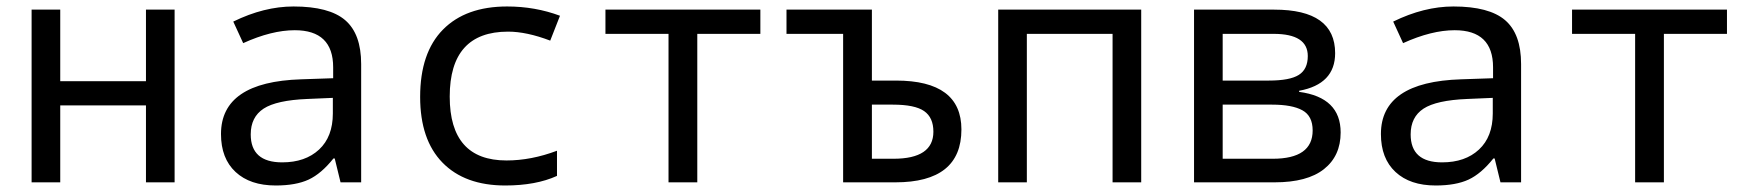

<svg xmlns="http://www.w3.org/2000/svg" viewBox="-20 -566 5441 596"><path d="M167 -536.1V-314H433.1V-536.1H522V0H433.1V-238.8H167V0H78.1V-536.1Z M1037.1 0 1019 -74.2H1015.1Q977.5 -26.9 938 -8.5Q898.4 9.8 835.9 9.8Q756.3 9.8 711.2 -32.2Q666 -74.2 666 -149.9Q666 -312 915 -319.8L1014.2 -323.2V-356.9Q1014.2 -472.2 895 -472.2Q823.2 -472.2 734.9 -432.1L704.1 -499Q799.8 -545.9 891.1 -545.9Q1002 -545.9 1051.5 -503.4Q1101.1 -460.9 1101.1 -367.2V0ZM1013.2 -262.2 934.1 -258.8Q838.4 -254.9 798.3 -228.8Q758.3 -202.6 758.3 -148.9Q758.3 -62 856 -62Q927.7 -62 970.5 -101.8Q1013.2 -141.6 1013.2 -213.9Z M1718.3 -517.1 1688 -439.9Q1614.7 -467.8 1557.1 -467.8Q1376 -467.8 1376 -266.1Q1376 -67.9 1552.2 -67.9Q1628.9 -67.9 1709 -98.1V-20Q1643.6 9.8 1548.3 9.8Q1422.9 9.8 1353.5 -61.3Q1284.2 -132.3 1284.2 -265.1Q1284.2 -402.3 1355 -474.1Q1425.8 -545.9 1554.2 -545.9Q1641.1 -545.9 1718.3 -517.1Z M2340.3 -460.9H2144.5V0H2055.2V-460.9H1859.4V-536.1H2340.3Z M2686.5 -315.9H2761.2Q2964.4 -315.9 2964.4 -164.1Q2964.4 0 2759.3 0H2597.2V-460.9H2421.4V-536.1H2686.5ZM2686.5 -241.2V-73.2H2753.4Q2877.4 -73.2 2877.4 -157.2Q2877.4 -201.2 2848.6 -221.2Q2819.8 -241.2 2751.5 -241.2Z M3167.5 0H3078.6V-536.1H3522.5V0H3433.6V-460.9H3167.5Z M4012.7 -284.2V-280.8Q4141.6 -263.7 4141.6 -154.8Q4141.6 -82 4089.8 -41Q4038.1 0 3936.5 0H3686.5V-536.1H3935.5Q4124.5 -536.1 4124.5 -400.9Q4124.5 -304.7 4012.7 -284.2ZM3775.4 -460.9V-315.9H3918.5Q3983.9 -315.9 4011.7 -333.5Q4039.6 -351.1 4039.6 -392.1Q4039.6 -460.9 3933.6 -460.9ZM3775.4 -241.2V-73.2H3930.7Q4054.7 -73.2 4054.7 -161.1Q4054.7 -206.1 4022.9 -223.6Q3991.2 -241.2 3928.7 -241.2Z M4637.7 0 4619.6 -74.2H4615.7Q4578.1 -26.9 4538.6 -8.5Q4499 9.8 4436.5 9.8Q4356.9 9.8 4311.8 -32.2Q4266.6 -74.2 4266.6 -149.9Q4266.6 -312 4515.6 -319.8L4614.7 -323.2V-356.9Q4614.7 -472.2 4495.6 -472.2Q4423.8 -472.2 4335.4 -432.1L4304.7 -499Q4400.4 -545.9 4491.7 -545.9Q4602.5 -545.9 4652.1 -503.4Q4701.7 -460.9 4701.7 -367.2V0ZM4613.8 -262.2 4534.7 -258.8Q4439 -254.9 4398.9 -228.8Q4358.9 -202.6 4358.9 -148.9Q4358.9 -62 4456.5 -62Q4528.3 -62 4571 -101.8Q4613.8 -141.6 4613.8 -213.9Z M5340.8 -460.9H5145V0H5055.7V-460.9H4859.9V-536.1H5340.8Z"/></svg>

Font: Noto Mono
Style: Regular
Weight: 400
Designer: Monotype Design Team
Foundry: Monotype Imaging Inc.
Version: Version 1.00